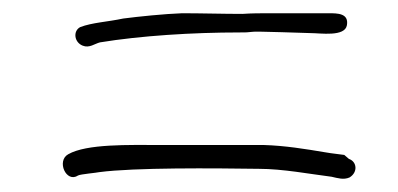

<svg xmlns="http://www.w3.org/2000/svg" viewBox="-20 -464 601 290"><path d="M98 -199C102 -201 126 -203 130 -204C183 -211 303 -210 371 -209C407 -209 449 -201 481 -197C490 -195 499 -192 508 -196C521 -204 519 -220 507 -224L500 -230C494 -231 482 -232 471 -234C441 -239 411 -244 378 -245H222C175 -245 111 -247 83 -231C65 -221 80 -187 98 -199ZM476 -444H387C373 -444 361 -444 346 -443C317 -443 284 -444 255 -444C228 -443 189 -439 166 -436C143 -431 119 -430 101 -423C90 -417 92 -400 105 -395C115 -391 123 -398 131 -400C192 -410 271 -415 342 -415C356 -415 349 -415 362 -416C362 -417 449 -414 449 -414C464 -414 501 -408 504 -426C507 -444 490 -444 476 -444Z"/></svg>

Font: Photofail
Style: Regular
Weight: 400
Foundry: Cannot Into Space Fonts
Version: Version 0.97